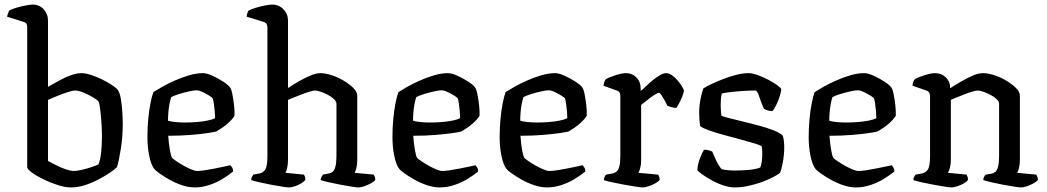

<svg xmlns="http://www.w3.org/2000/svg" viewBox="-20 -820 4582 840"><path d="M290 0Q266 0 234 -10Q202 -20 171 -35Q140 -50 119.5 -65Q99 -80 99 -89V-700Q99 -708 96.5 -714.5Q94 -721 84 -724L11 -747Q13 -757 16 -764Q19 -771 20 -774Q31 -780 51 -786Q71 -792 92 -796Q113 -800 123 -800Q152 -800 171 -779.5Q190 -759 190 -730V-440Q208 -450 226.5 -460.5Q245 -471 264 -480Q283 -489 301.5 -494.5Q320 -500 336 -500Q353 -500 377 -492.5Q401 -485 425.5 -473Q450 -461 469 -448.5Q488 -436 495 -427Q504 -415 508.5 -388.5Q513 -362 515 -332Q517 -302 517 -277Q517 -222 509 -171Q501 -120 492 -89Q480 -77 458 -62.5Q436 -48 408 -33.5Q380 -19 350 -9.5Q320 0 290 0ZM303 -72Q317 -72 340 -77.5Q363 -83 383.5 -90Q404 -97 411 -101Q419 -120 422.5 -153.5Q426 -187 426 -221Q426 -256 423.5 -288.5Q421 -321 418 -344.5Q415 -368 411 -376Q407 -382 388 -393.5Q369 -405 346.5 -414.5Q324 -424 307 -424Q298 -424 276.5 -417Q255 -410 231.5 -400.5Q208 -391 190 -383V-116Q206 -107 227 -96.5Q248 -86 268.5 -79Q289 -72 303 -72Z M832 0Q805 0 775.5 -10Q746 -20 720.5 -34.5Q695 -49 677 -62Q659 -75 654 -82Q641 -99 633 -137.5Q625 -176 625 -220Q625 -261 628.5 -298.5Q632 -336 638 -367Q644 -398 651 -417Q665 -426 689.5 -440Q714 -454 744.5 -467.5Q775 -481 807 -490.5Q839 -500 868 -500Q884 -500 908.5 -489Q933 -478 955.5 -463.5Q978 -449 986 -438Q992 -431 996.5 -408.5Q1001 -386 1004 -360Q1007 -334 1006 -313Q996 -298 981.5 -284.5Q967 -271 952 -261Q937 -251 927 -245Q917 -242 886 -237.5Q855 -233 811 -229.5Q767 -226 716 -226Q718 -194 723 -165Q728 -136 733 -129Q737 -125 750.5 -115.5Q764 -106 781 -96.5Q798 -87 815 -79.5Q832 -72 843 -72Q855 -72 875.5 -75Q896 -78 918.5 -82.5Q941 -87 960 -91Q979 -95 988 -97Q992 -93 996 -86.5Q1000 -80 1000 -70Q981 -54 954 -37.5Q927 -21 895.5 -10.5Q864 0 832 0ZM789 -284Q814 -284 840 -286Q866 -288 888 -292.5Q910 -297 921 -303Q921 -315 919.5 -333Q918 -351 915.5 -367Q913 -383 911 -389Q909 -393 895.5 -401.5Q882 -410 866 -417.5Q850 -425 839 -425Q829 -425 806.5 -420Q784 -415 761.5 -408Q739 -401 729 -395Q725 -383 721.5 -365Q718 -347 716.5 -327.5Q715 -308 715 -292Q726 -288 747.5 -286Q769 -284 789 -284Z M1244 0Q1236 0 1214 -3.5Q1192 -7 1165.5 -12Q1139 -17 1115 -22.5Q1091 -28 1079 -32Q1079 -40 1082.5 -46.5Q1086 -53 1088 -56L1115 -61Q1132 -64 1141 -79Q1150 -94 1150 -139V-700Q1150 -708 1146.5 -714.5Q1143 -721 1134 -724L1059 -747Q1060 -757 1063 -764.5Q1066 -772 1068 -774Q1079 -780 1099 -786Q1119 -792 1139.5 -796Q1160 -800 1171 -800Q1200 -800 1220 -779.5Q1240 -759 1240 -730V-435Q1263 -450 1289 -465Q1315 -480 1339 -490Q1363 -500 1381 -500Q1403 -500 1431 -491Q1459 -482 1484.5 -466.5Q1510 -451 1526.5 -434.5Q1543 -418 1543 -401V-120Q1543 -99 1539 -84.5Q1535 -70 1532 -64L1615 -56Q1617 -53 1619.5 -47Q1622 -41 1622 -33Q1616 -25 1602 -17.5Q1588 -10 1573 -5Q1558 0 1548 0Q1540 0 1518.5 -3.5Q1497 -7 1469.5 -12Q1442 -17 1418.5 -22.5Q1395 -28 1383 -32Q1383 -39 1386.5 -45.5Q1390 -52 1393 -56L1419 -61Q1429 -63 1436 -69Q1443 -75 1447.5 -91.5Q1452 -108 1452 -139V-366Q1452 -376 1441 -386.5Q1430 -397 1413.5 -405.5Q1397 -414 1382 -419Q1367 -424 1359 -424Q1352 -424 1336 -419.5Q1320 -415 1301 -407.5Q1282 -400 1265.5 -393.5Q1249 -387 1240 -383V-122Q1240 -101 1236.5 -85.5Q1233 -70 1229 -64L1310 -56Q1312 -53 1314 -47Q1316 -41 1316 -33Q1311 -26 1298 -18Q1285 -10 1270 -5Q1255 0 1244 0Z M1904 0Q1877 0 1847.5 -10Q1818 -20 1792.5 -34.5Q1767 -49 1749 -62Q1731 -75 1726 -82Q1713 -99 1705 -137.5Q1697 -176 1697 -220Q1697 -261 1700.5 -298.5Q1704 -336 1710 -367Q1716 -398 1723 -417Q1737 -426 1761.5 -440Q1786 -454 1816.5 -467.5Q1847 -481 1879 -490.5Q1911 -500 1940 -500Q1956 -500 1980.5 -489Q2005 -478 2027.5 -463.5Q2050 -449 2058 -438Q2064 -431 2068.5 -408.5Q2073 -386 2076 -360Q2079 -334 2078 -313Q2068 -298 2053.5 -284.5Q2039 -271 2024 -261Q2009 -251 1999 -245Q1989 -242 1958 -237.5Q1927 -233 1883 -229.5Q1839 -226 1788 -226Q1790 -194 1795 -165Q1800 -136 1805 -129Q1809 -125 1822.5 -115.5Q1836 -106 1853 -96.5Q1870 -87 1887 -79.5Q1904 -72 1915 -72Q1927 -72 1947.5 -75Q1968 -78 1990.5 -82.5Q2013 -87 2032 -91Q2051 -95 2060 -97Q2064 -93 2068 -86.5Q2072 -80 2072 -70Q2053 -54 2026 -37.5Q1999 -21 1967.5 -10.5Q1936 0 1904 0ZM1861 -284Q1886 -284 1912 -286Q1938 -288 1960 -292.5Q1982 -297 1993 -303Q1993 -315 1991.5 -333Q1990 -351 1987.5 -367Q1985 -383 1983 -389Q1981 -393 1967.5 -401.5Q1954 -410 1938 -417.5Q1922 -425 1911 -425Q1901 -425 1878.5 -420Q1856 -415 1833.5 -408Q1811 -401 1801 -395Q1797 -383 1793.5 -365Q1790 -347 1788.5 -327.5Q1787 -308 1787 -292Q1798 -288 1819.5 -286Q1841 -284 1861 -284Z M2373 0Q2346 0 2316.5 -10Q2287 -20 2261.5 -34.5Q2236 -49 2218 -62Q2200 -75 2195 -82Q2182 -99 2174 -137.5Q2166 -176 2166 -220Q2166 -261 2169.5 -298.5Q2173 -336 2179 -367Q2185 -398 2192 -417Q2206 -426 2230.5 -440Q2255 -454 2285.5 -467.5Q2316 -481 2348 -490.5Q2380 -500 2409 -500Q2425 -500 2449.5 -489Q2474 -478 2496.5 -463.5Q2519 -449 2527 -438Q2533 -431 2537.5 -408.5Q2542 -386 2545 -360Q2548 -334 2547 -313Q2537 -298 2522.5 -284.5Q2508 -271 2493 -261Q2478 -251 2468 -245Q2458 -242 2427 -237.5Q2396 -233 2352 -229.5Q2308 -226 2257 -226Q2259 -194 2264 -165Q2269 -136 2274 -129Q2278 -125 2291.5 -115.5Q2305 -106 2322 -96.5Q2339 -87 2356 -79.5Q2373 -72 2384 -72Q2396 -72 2416.5 -75Q2437 -78 2459.5 -82.5Q2482 -87 2501 -91Q2520 -95 2529 -97Q2533 -93 2537 -86.5Q2541 -80 2541 -70Q2522 -54 2495 -37.5Q2468 -21 2436.5 -10.5Q2405 0 2373 0ZM2330 -284Q2355 -284 2381 -286Q2407 -288 2429 -292.5Q2451 -297 2462 -303Q2462 -315 2460.5 -333Q2459 -351 2456.5 -367Q2454 -383 2452 -389Q2450 -393 2436.5 -401.5Q2423 -410 2407 -417.5Q2391 -425 2380 -425Q2370 -425 2347.5 -420Q2325 -415 2302.5 -408Q2280 -401 2270 -395Q2266 -383 2262.5 -365Q2259 -347 2257.5 -327.5Q2256 -308 2256 -292Q2267 -288 2288.5 -286Q2310 -284 2330 -284Z M2792 0Q2784 0 2761.5 -3.5Q2739 -7 2711 -12Q2683 -17 2658 -22.5Q2633 -28 2622 -32Q2622 -39 2625 -46Q2628 -53 2631 -56L2659 -61Q2670 -63 2678 -70Q2686 -77 2690 -93Q2694 -109 2694 -139V-400Q2694 -408 2691 -414.5Q2688 -421 2678 -424L2620 -445Q2622 -457 2625 -464Q2628 -471 2631 -474Q2647 -483 2674.5 -491.5Q2702 -500 2718 -500Q2746 -500 2764.5 -481Q2783 -462 2783 -431V-422Q2793 -430 2807 -443.5Q2821 -457 2837 -470Q2853 -483 2868 -491.5Q2883 -500 2895 -500Q2907 -500 2920.5 -490.5Q2934 -481 2945.5 -467Q2957 -453 2964.5 -440.5Q2972 -428 2972 -423Q2972 -418 2967 -403.5Q2962 -389 2954 -373.5Q2946 -358 2939 -348Q2927 -348 2916.5 -351.5Q2906 -355 2900 -357Q2894 -370 2886.5 -383Q2879 -396 2873 -405Q2867 -414 2863 -414Q2858 -414 2846.5 -407Q2835 -400 2822.5 -390.5Q2810 -381 2799.5 -372.5Q2789 -364 2785 -361V-120Q2785 -100 2781 -85Q2777 -70 2773 -64L2859 -56Q2861 -54 2863.5 -47.5Q2866 -41 2866 -33Q2860 -25 2846 -17.5Q2832 -10 2817 -5Q2802 0 2792 0Z M3196 0Q3171 0 3143 -9.5Q3115 -19 3090.5 -33Q3066 -47 3049.5 -59Q3033 -71 3031 -77Q3032 -99 3041 -124Q3050 -149 3060 -165Q3073 -165 3082.5 -162Q3092 -159 3096 -157Q3102 -142 3113 -118.5Q3124 -95 3137 -80Q3149 -77 3164 -75.5Q3179 -74 3195 -74Q3223 -74 3253.5 -76.5Q3284 -79 3306 -87Q3310 -95 3312.5 -112Q3315 -129 3315 -145Q3315 -153 3314.5 -162.5Q3314 -172 3312 -180Q3309 -184 3283 -192Q3257 -200 3219.5 -210Q3182 -220 3143.5 -230.5Q3105 -241 3077 -251.5Q3049 -262 3043 -269Q3041 -281 3040 -295.5Q3039 -310 3039 -327Q3039 -357 3044.5 -385.5Q3050 -414 3057 -433Q3069 -441 3092 -452Q3115 -463 3143.5 -474Q3172 -485 3201 -492.5Q3230 -500 3255 -500Q3271 -500 3295 -491.5Q3319 -483 3342.5 -470.5Q3366 -458 3381.5 -446.5Q3397 -435 3398 -430Q3398 -421 3392 -401Q3386 -381 3376.5 -361.5Q3367 -342 3359 -334Q3347 -334 3337 -337.5Q3327 -341 3322 -344Q3308 -377 3300.5 -400.5Q3293 -424 3284 -424Q3261 -424 3230.5 -422Q3200 -420 3175 -417Q3150 -414 3138 -411Q3135 -401 3134 -386.5Q3133 -372 3133 -359Q3133 -346 3134 -334Q3135 -322 3136 -314Q3140 -311 3165 -304.5Q3190 -298 3225.5 -289.5Q3261 -281 3298.5 -271Q3336 -261 3365 -249.5Q3394 -238 3405 -226Q3408 -216 3409.5 -202.5Q3411 -189 3411 -175Q3411 -142 3404.5 -108Q3398 -74 3392 -63Q3380 -54 3358.5 -43Q3337 -32 3310 -22.5Q3283 -13 3253 -6.5Q3223 0 3196 0Z M3725 0Q3698 0 3668.5 -10Q3639 -20 3613.5 -34.5Q3588 -49 3570 -62Q3552 -75 3547 -82Q3534 -99 3526 -137.5Q3518 -176 3518 -220Q3518 -261 3521.5 -298.5Q3525 -336 3531 -367Q3537 -398 3544 -417Q3558 -426 3582.5 -440Q3607 -454 3637.5 -467.5Q3668 -481 3700 -490.5Q3732 -500 3761 -500Q3777 -500 3801.5 -489Q3826 -478 3848.5 -463.5Q3871 -449 3879 -438Q3885 -431 3889.5 -408.5Q3894 -386 3897 -360Q3900 -334 3899 -313Q3889 -298 3874.5 -284.5Q3860 -271 3845 -261Q3830 -251 3820 -245Q3810 -242 3779 -237.5Q3748 -233 3704 -229.5Q3660 -226 3609 -226Q3611 -194 3616 -165Q3621 -136 3626 -129Q3630 -125 3643.5 -115.5Q3657 -106 3674 -96.5Q3691 -87 3708 -79.5Q3725 -72 3736 -72Q3748 -72 3768.5 -75Q3789 -78 3811.5 -82.5Q3834 -87 3853 -91Q3872 -95 3881 -97Q3885 -93 3889 -86.5Q3893 -80 3893 -70Q3874 -54 3847 -37.5Q3820 -21 3788.5 -10.5Q3757 0 3725 0ZM3682 -284Q3707 -284 3733 -286Q3759 -288 3781 -292.5Q3803 -297 3814 -303Q3814 -315 3812.5 -333Q3811 -351 3808.5 -367Q3806 -383 3804 -389Q3802 -393 3788.5 -401.5Q3775 -410 3759 -417.5Q3743 -425 3732 -425Q3722 -425 3699.5 -420Q3677 -415 3654.5 -408Q3632 -401 3622 -395Q3618 -383 3614.5 -365Q3611 -347 3609.5 -327.5Q3608 -308 3608 -292Q3619 -288 3640.5 -286Q3662 -284 3682 -284Z M4143 0Q4135 0 4113 -3.5Q4091 -7 4063.5 -12Q4036 -17 4012 -22.5Q3988 -28 3976 -32Q3976 -40 3979.5 -46.5Q3983 -53 3986 -56L4013 -61Q4030 -64 4039.5 -78.5Q4049 -93 4049 -139V-400Q4049 -408 4045.5 -414.5Q4042 -421 4033 -424L3972 -445Q3974 -458 3976.5 -464Q3979 -470 3983 -474Q3999 -483 4026.5 -491.5Q4054 -500 4070 -500Q4099 -500 4118 -481.5Q4137 -463 4137 -434Q4160 -449 4186 -464Q4212 -479 4236.5 -489.5Q4261 -500 4280 -500Q4302 -500 4330 -491Q4358 -482 4383.5 -466.5Q4409 -451 4425.5 -434.5Q4442 -418 4442 -401V-120Q4442 -100 4438 -85Q4434 -70 4430 -64L4514 -56Q4516 -52 4518.5 -46Q4521 -40 4521 -33Q4515 -25 4501 -17.5Q4487 -10 4472.5 -5Q4458 0 4447 0Q4439 0 4417 -3.5Q4395 -7 4368 -12Q4341 -17 4317.5 -22.5Q4294 -28 4282 -32Q4282 -40 4285.5 -46.5Q4289 -53 4292 -56L4317 -60Q4327 -62 4334.5 -68Q4342 -74 4346.5 -90.5Q4351 -107 4351 -139V-366Q4351 -376 4340 -386.5Q4329 -397 4312.5 -405.5Q4296 -414 4281 -419Q4266 -424 4258 -424Q4251 -424 4235 -419.5Q4219 -415 4200 -407.5Q4181 -400 4164.5 -393.5Q4148 -387 4140 -383V-122Q4140 -102 4136 -86.5Q4132 -71 4127 -64L4209 -56Q4211 -52 4213 -46Q4215 -40 4215 -33Q4210 -25 4196.5 -17.5Q4183 -10 4168 -5Q4153 0 4143 0Z"/></svg>

Font: Texturina 12pt
Style: Regular
Weight: 400
Designer: Guillermo Torres Carreño
Foundry: Omnibus-Type
Version: Version 1.002